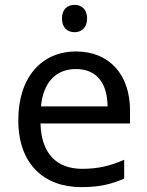

<svg xmlns="http://www.w3.org/2000/svg" viewBox="-20 -757 604 787"><path d="M286 -737C257 -737 234 -720 234 -681C234 -643 257 -625 286 -625C313 -625 337 -643 337 -681C337 -720 313 -737 286 -737ZM292 -546C150 -546 55 -440 55 -264C55 -85 160 10 313 10C386 10 434 -1 489 -25V-102C433 -78 385 -65 317 -65C210 -65 149 -130 146 -251H513V-304C513 -450 429 -546 292 -546ZM291 -474C380 -474 420 -412 421 -321H148C157 -417 207 -474 291 -474Z"/></svg>

Font: Noto Sans Mahajani
Style: Regular
Weight: 400
Designer: Monotype Design Team
Foundry: Monotype Imaging Inc.
Version: Version 2.003